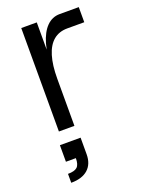

<svg xmlns="http://www.w3.org/2000/svg" viewBox="-141 -567 654 872"><g transform="rotate(-20 186.5 -131.0)"><path d="M75 -500H150V-335L142 -275Q142 -345 156.5 -395.5Q171 -446 197.5 -473Q224 -500 261 -500H353V-427H271Q231 -427 204 -404.5Q177 -382 163.5 -337.5Q150 -293 150 -228V0H75ZM106 140H158Q158 187 129.5 212.5Q101 238 48 238V195Q80 195 93 183Q106 171 106 140ZM58 60H158V140H58Z"/></g></svg>

Font: Uncut Sans Variable
Style: Regular
Weight: 400
Designer: Kasper Nordkvist
Foundry: UNCUT.wtf
Version: Version 1.304;Glyphs 3.2 (3246)